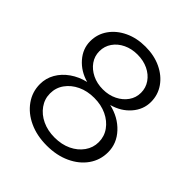

<svg xmlns="http://www.w3.org/2000/svg" viewBox="-196 -846 991 991"><g transform="rotate(45 300.0 -350.0)"><path d="M300.2 11Q228 11 172.1 -14.9Q116.1 -40.7 83.6 -86.4Q51 -132 51 -189Q51 -231.5 72 -268.3Q93 -305 130.5 -331.3Q168 -357.5 216 -369Q155 -386 116.5 -430Q78 -474 78 -529Q78 -580.7 107 -622.1Q136 -663.4 186.3 -687.2Q236.5 -711 299.8 -711Q364 -711 414.1 -687.2Q464.2 -663.4 493.1 -622.1Q522 -580.7 522 -529Q522 -474 484.1 -430.1Q446.2 -386.2 384 -369Q457 -352 503 -302.5Q549 -253 549 -189Q549 -131.6 517 -86.3Q485 -41 428.7 -15Q372.5 11 300.2 11ZM300 -399Q343 -399 377.3 -416Q411.7 -432.9 431.8 -461.7Q452 -490.4 452 -526.2Q452 -562 432 -591Q412 -620 377.5 -636.5Q343 -653 299.5 -653Q257 -653 222.5 -636.5Q188 -620 168 -591.1Q148 -562.1 148 -526.1Q148 -490 168.1 -461.4Q188.3 -432.8 222.6 -415.9Q257 -399 300 -399ZM299.5 -47Q351 -47 391 -66Q431 -85 454.5 -118.1Q478 -151.2 478 -191.6Q478 -233 454.5 -266Q431 -299 390.9 -318Q350.7 -337 300 -337Q249 -337 209.1 -318Q169.2 -299.1 145.6 -266.2Q122 -233.4 122 -191.7Q122 -151 145.6 -117.9Q169.2 -84.7 209.1 -65.9Q249 -47 299.5 -47Z"/></g></svg>

Font: Red Hat Mono
Style: Regular
Weight: 300
Monospace: yes
Designer: Pentagram, MCKL
Foundry: Pentagram, MCKL
Version: Version 1.023